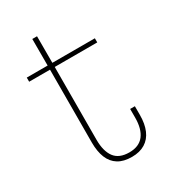

<svg xmlns="http://www.w3.org/2000/svg" viewBox="-166 -749 754 845"><g transform="rotate(-30 210.5 -326.5)"><path d="M156 -135Q156 -77.5 179.2 -46.2Q202.5 -15 254 -15Q303.5 -15 327.8 -46.2Q352 -77.5 352 -135V-179H376V-135Q376 -89.5 362.2 -57.5Q348.5 -25.5 321.2 -8.8Q294 8 254 8Q212 8 185 -8.8Q158 -25.5 145 -57.5Q132 -89.5 132 -135L133 -505H27V-526H133V-661H157V-526H373V-505H157Z"/></g></svg>

Font: Hepta Slab ExtraLight
Style: Regular
Weight: 200
Designer: Michael LaGattuta
Foundry: Michael LaGattuta
Version: Version 1.100